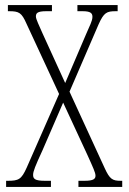

<svg xmlns="http://www.w3.org/2000/svg" viewBox="-20 -734 506 754"><path d="M4 0H180V-24H156C117 -24 110 -32 110 -47C110 -61 118 -81 147 -144L228 -331L323 -126C346 -75 355 -56 355 -44C355 -32 348 -24 312 -24H288V0H460V-24H454C422 -24 411 -30 391 -74L253 -374L367 -638C388 -685 399 -690 435 -690H442V-714H284V-690H304C336 -690 343 -682 343 -668C343 -651 331 -631 319 -602L236 -408L147 -603C134 -633 121 -659 121 -669C121 -682 126 -690 162 -690H184V-714H11V-690H16C55 -690 65 -684 84 -641L212 -365L85 -76C64 -29 53 -24 10 -24H4Z"/></svg>

Font: Noto Serif Devanagari ExtraCondensed ExtraLight
Style: Regular
Weight: 200
Width: 2
Designer: Universal Thirst, Indian Type Foundry and the Monotype Design Team
Foundry: Monotype Imaging Inc.
Version: Version 2.004